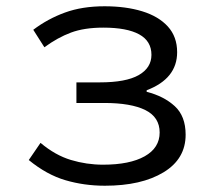

<svg xmlns="http://www.w3.org/2000/svg" viewBox="-20 -573 707 606"><path d="M311 13.2Q245.6 13.2 186.5 -4.2Q127.4 -21.5 70.8 -67.9L107.9 -122.1Q154.3 -83 203.9 -68.1Q253.4 -53.2 305.2 -53.2Q389.6 -53.2 436.8 -79.8Q483.9 -106.4 483.9 -154.8Q483.9 -203.1 438.7 -225.6Q393.6 -248 309.1 -248H221.2V-313H294.9Q377.4 -313 417.7 -335.9Q458 -358.9 458 -399.9Q458 -443.4 419.2 -464.6Q380.4 -485.8 306.2 -485.8Q246.1 -485.8 204.1 -470.2Q162.1 -454.6 120.1 -423.8L85 -479Q130.9 -513.7 185.1 -533.4Q239.3 -553.2 310.1 -553.2Q377 -553.2 428.7 -537.4Q480.5 -521.5 509.8 -489.3Q539.1 -457 539.1 -408.2Q539.1 -324.7 442.9 -288.1V-283.2Q497.1 -269.5 531.5 -238Q565.9 -206.5 565.9 -147.9Q565.9 -71.3 496.1 -29.1Q426.3 13.2 311 13.2Z"/></svg>

Font: Shanggu Mono N
Style: Regular
Weight: 350
Designer: GuiWonder
Version: Version 1.021